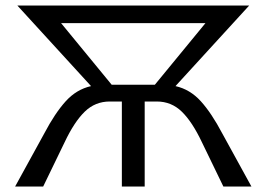

<svg xmlns="http://www.w3.org/2000/svg" viewBox="-20 -678 969 698"><path d="M894 0H792L714 -161Q679 -235 641 -272Q603 -309 550 -309H506V0H423V-309H379Q326 -309 288 -272Q250 -235 215 -161L137 0H35L141 -193Q180 -267 219 -310Q258 -353 311 -365L43 -658H886L618 -365Q671 -353 710 -310Q749 -267 788 -193ZM727 -594H202L386 -370H543Z"/></svg>

Font: Ysabeau SC Medium
Style: Regular
Weight: 500
Designer: Christian Thalmann (Catharsis Fonts)
Version: Version 0.003